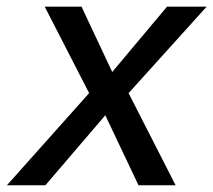

<svg xmlns="http://www.w3.org/2000/svg" viewBox="-62 -548 631 568"><path d="M249.5 -207 72.3 0H-41.5L201.7 -272.5L70.3 -528.3H179.2L270 -335L432.1 -528.3H549.3L318.4 -272.5L457.5 0H347.7Z"/></svg>

Font: Arimo Medium
Style: Italic
Weight: 500
Italic angle: -12°
Designer: Steve Matteson
Foundry: Monotype Imaging Inc.
Version: Version 1.33